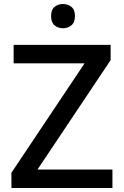

<svg xmlns="http://www.w3.org/2000/svg" viewBox="-20 -938 618 958"><path d="M541 0H37V-76L402 -622H48V-714H532V-638L167 -92H541ZM295 -918Q318 -918 336 -904Q354 -890 354 -858Q354 -826 336 -811.5Q318 -797 295 -797Q270 -797 252.5 -811.5Q235 -826 235 -858Q235 -890 252.5 -904Q270 -918 295 -918Z"/></svg>

Font: Noto Sans Syriac Medium
Style: Regular
Weight: 500
Designer: Patrick Giasson and the Monotype Design Team
Foundry: Monotype Imaging Inc.
Version: Version 3.000; ttfautohint (v1.8.4.7-5d5b)